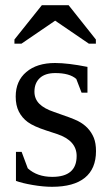

<svg xmlns="http://www.w3.org/2000/svg" viewBox="-20 -716 429 746"><path d="M353 -128.9Q353 -60.5 309.8 -25.4Q266.6 9.8 182.1 9.8Q147.9 9.8 106.7 2.7Q65.4 -4.4 42 -13.2V-126H64L87.9 -62Q124.5 -28.8 183.1 -28.8Q277.8 -28.8 277.8 -109.9Q277.8 -169.4 203.1 -194.8L159.7 -209Q110.4 -225.1 87.9 -241.7Q65.4 -258.3 53.2 -282.5Q41 -306.6 41 -340.8Q41 -401.4 82.3 -436.3Q123.5 -471.2 193.8 -471.2Q244.1 -471.2 319.8 -456.1V-356H296.9L276.4 -409.2Q250.5 -432.1 194.8 -432.1Q155.3 -432.1 134.5 -412.6Q113.8 -393.1 113.8 -359.9Q113.8 -332 132.6 -313Q151.4 -293.9 189.5 -281.2Q261.2 -256.8 283.2 -245.6Q305.2 -234.4 320.6 -218Q335.9 -201.7 344.5 -180.7Q353 -159.7 353 -128.9ZM36.1 -546.4V-562.5L142.6 -695.8H246.6L352.5 -562.5V-546.4H325.2L194.3 -635.7L63.5 -546.4Z"/></svg>

Font: Liberation Serif
Style: Regular
Weight: 400
Designer: Steve Matteson
Foundry: Ascender Corporation
Version: Version 2.1.5